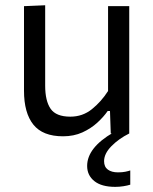

<svg xmlns="http://www.w3.org/2000/svg" viewBox="-20 -520 598 748"><path d="M225.5 11Q146.5 11 110 -34.5Q73.5 -80 73.5 -166.5V-496L156 -499.5V-186Q156 -127 177.2 -96.2Q198.5 -65.5 254 -65.5Q302 -65.5 338.2 -94.8Q374.5 -124 401 -165.5V-496H483.5V0H411.5L408.5 -87.5H399.5Q384 -65 359.2 -42.2Q334.5 -19.5 301 -4.2Q267.5 11 225.5 11ZM429 208Q375.5 208 347.5 185.5Q319.5 163 319.5 126.5Q319.5 55.5 421 -3.5V-21.5L464.5 -25L483.5 0Q442.5 20.5 414 49.5Q385.5 78.5 385.5 108Q385.5 130 400.2 140.8Q415 151.5 439.5 151.5Q456.5 151.5 468.5 149Q480.5 146.5 487.5 144V199.5Q476.5 203 460.8 205.5Q445 208 429 208Z"/></svg>

Font: Commissioner
Style: Regular
Weight: 400
Designer: Kostas Bartsokas
Foundry: Kostas Bartsokas
Version: Version 1.000; ttfautohint (v1.8.3)